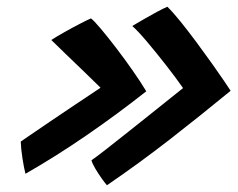

<svg xmlns="http://www.w3.org/2000/svg" viewBox="-20 -615 704 569"><path d="M372 -538Q387 -547 407 -558.5Q427 -570 445.5 -580Q464 -590 476 -595Q492.5 -579 515.2 -550.8Q538 -522.5 562.5 -489.5Q587 -456.5 608.8 -425.8Q630.5 -395 645.5 -373Q660.5 -351 663.5 -346Q573.5 -272 483.5 -202Q393.5 -132 297 -66Q291.5 -72 281.5 -86Q271.5 -100 262.5 -115.2Q253.5 -130.5 251 -140Q263 -148 292.5 -171Q322 -194 361.2 -225.2Q400.5 -256.5 442.8 -290.2Q485 -324 522.5 -354Q500.5 -385.5 471.8 -422.2Q443 -459 416.2 -490.8Q389.5 -522.5 372 -538ZM132 -496.5Q149 -507.5 171.8 -520.2Q194.5 -533 215.8 -544Q237 -555 249.5 -560.5Q258 -554.5 278.2 -530.5Q298.5 -506.5 324 -473.2Q349.5 -440 373.5 -405.5Q397.5 -371 413.5 -344.5Q329.5 -278 236.8 -214.2Q144 -150.5 55.5 -100Q51 -117 46.5 -146.2Q42 -175.5 41.5 -195.5Q45 -198 68.5 -214Q92 -230 127.2 -254Q162.5 -278 202.2 -304.5Q242 -331 278 -355Q256.5 -376 229 -402.8Q201.5 -429.5 175.2 -454.5Q149 -479.5 132 -496.5Z"/></svg>

Font: Grandstander SemiBold
Style: Italic
Weight: 600
Italic angle: -15°
Designer: Tyler Finck
Foundry: Etcetera Type Co
Version: Version 1.200; ttfautohint (v1.8.3)